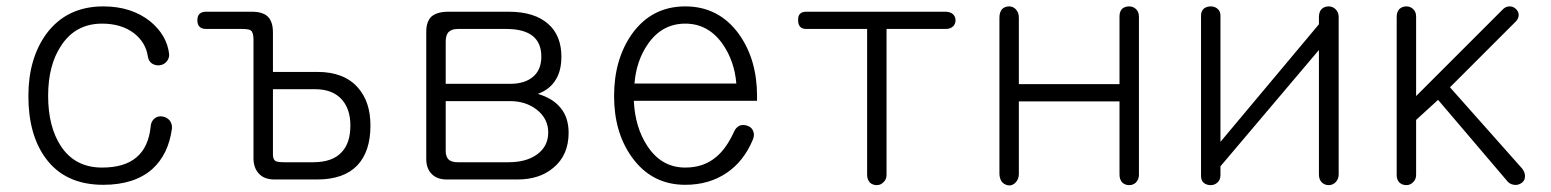

<svg xmlns="http://www.w3.org/2000/svg" viewBox="-20 -559 4831 598"><path d="M301.8 -539.1Q187.5 -539.1 124 -453.1Q68.4 -376 68.4 -259.8Q68.4 -139.6 122.1 -66.4Q182.6 16.6 301.8 16.6Q398.4 16.6 454.1 -32.2Q504.9 -78.1 515.6 -159.2Q516.6 -173.8 507.8 -184.6Q499 -194.3 485.4 -196.3Q471.7 -198.2 461.9 -190.4Q450.2 -181.6 449.2 -164.1Q442.4 -99.6 404.3 -68.4Q367.2 -37.1 297.9 -37.1Q213.9 -37.1 169.9 -103.5Q129.9 -164.1 129.9 -260.7Q129.9 -355.5 169.9 -416Q214.8 -485.4 297.9 -485.4Q357.4 -485.4 396.5 -456.1Q433.6 -427.7 440.4 -383.8Q442.4 -369.1 453.1 -361.3Q463.9 -354.5 476.6 -355.5Q490.2 -357.4 498 -366.2Q507.8 -377 506.8 -390.6Q500 -449.2 448.2 -492.2Q389.6 -539.1 301.8 -539.1Z M733.4 -468.8Q755.9 -468.8 761.7 -463.9Q769.5 -457 769.5 -435.5V-66.4Q769.5 -37.1 785.2 -19.5Q801.8 0 835 0H967.8Q1050.8 0 1092.8 -43.9Q1133.8 -86.9 1133.8 -168Q1133.8 -242.2 1094.7 -286.1Q1051.8 -335 968.8 -335H830.1V-458Q830.1 -492.2 813.5 -507.8Q797.9 -522.5 763.7 -522.5H622.1Q594.7 -522.5 594.7 -496.1Q594.7 -468.8 622.1 -468.8ZM830.1 -281.2H960.9Q1012.7 -281.2 1041 -252.9Q1071.3 -222.7 1071.3 -168Q1071.3 -114.3 1044.9 -85.9Q1016.6 -53.7 955.1 -53.7H866.2Q843.8 -53.7 837.9 -57.6Q830.1 -62.5 830.1 -78.1Z M1377 -522.5Q1341.8 -522.5 1324.2 -507.8Q1307.6 -492.2 1307.6 -460V-64.5Q1307.6 -35.2 1323.2 -18.6Q1339.8 0 1371.1 0H1591.8Q1660.2 0 1703.1 -36.1Q1751 -75.2 1751 -145.5Q1751 -194.3 1724.6 -224.6Q1701.2 -252.9 1655.3 -266.6Q1694.3 -281.2 1711.9 -312.5Q1728.5 -339.8 1728.5 -382.8Q1728.5 -448.2 1687.5 -484.4Q1644.5 -522.5 1564.5 -522.5ZM1368.2 -244.1H1568.4Q1617.2 -244.1 1651.4 -217.8Q1687.5 -189.5 1687.5 -146.5Q1687.5 -102.5 1651.4 -77.1Q1618.2 -53.7 1563.5 -53.7H1405.3Q1384.8 -53.7 1376 -63.5Q1368.2 -72.3 1368.2 -88.9ZM1368.2 -297.9V-429.7Q1368.2 -448.2 1376 -458Q1385.7 -468.8 1405.3 -468.8H1556.6Q1611.3 -468.8 1638.7 -447.3Q1666 -425.8 1666 -382.8Q1666 -341.8 1640.6 -320.3Q1615.2 -297.9 1568.4 -297.9Z M2265.6 -147.5Q2242.2 -96.7 2211.9 -71.3Q2172.9 -37.1 2114.3 -37.1Q2040 -37.1 1996.1 -104.5Q1958 -162.1 1954.1 -245.1H2337.9V-259.8Q2337.9 -374 2281.2 -453.1Q2218.8 -539.1 2114.3 -539.1Q2009.8 -539.1 1948.2 -453.1Q1892.6 -374 1892.6 -259.8Q1892.6 -146.5 1948.2 -69.3Q2009.8 16.6 2114.3 16.6Q2188.5 16.6 2243.2 -20.5Q2296.9 -56.6 2325.2 -125Q2331.1 -139.6 2325.2 -152.3Q2320.3 -163.1 2308.6 -167Q2295.9 -171.9 2284.2 -168Q2271.5 -162.1 2265.6 -147.5ZM1956.1 -298.8Q1961.9 -370.1 1998 -421.9Q2042 -485.4 2114.3 -485.4Q2186.5 -485.4 2231.4 -420.9Q2267.6 -368.2 2273.4 -298.8Z M2924.8 -522.5H2491.2Q2464.8 -522.5 2465.8 -496.1Q2465.8 -468.8 2491.2 -468.8H2680.7V-14.6Q2680.7 0 2689.5 9.8Q2698.2 17.6 2710.9 17.6Q2722.7 17.6 2731.4 8.8Q2741.2 0 2741.2 -14.6V-468.8H2925.8Q2940.4 -468.8 2949.2 -477.5Q2956.1 -485.4 2956.1 -496.1Q2956.1 -506.8 2948.2 -514.6Q2939.5 -522.5 2924.8 -522.5Z M3092.8 -503.9V-18.6Q3092.8 -2 3101.6 8.8Q3110.4 17.6 3123 18.6Q3134.8 18.6 3143.6 8.8Q3153.3 -1 3153.3 -17.6V-243.2H3466.8V-14.6Q3466.8 0 3475.6 9.8Q3484.4 17.6 3497.1 17.6Q3508.8 17.6 3517.6 9.8Q3527.3 0 3527.3 -14.6V-506.8Q3527.3 -522.5 3517.6 -531.2Q3508.8 -539.1 3497.1 -539.1Q3484.4 -539.1 3475.6 -532.2Q3466.8 -523.4 3466.8 -508.8V-296.9H3153.3V-503.9Q3153.3 -520.5 3143.6 -530.3Q3134.8 -539.1 3123 -539.1Q3110.4 -539.1 3101.6 -531.2Q3092.8 -521.5 3092.8 -503.9Z M4149.4 -505.9Q4149.4 -521.5 4139.6 -530.3Q4130.9 -539.1 4118.2 -539.1Q4105.5 -539.1 4096.7 -531.2Q4087.9 -522.5 4087.9 -505.9V-483.4L3781.2 -117.2V-510.7Q3781.2 -524.4 3771.5 -532.2Q3762.7 -539.1 3751 -539.1Q3738.3 -539.1 3729.5 -532.2Q3720.7 -524.4 3720.7 -510.7V-10.7Q3720.7 2.9 3729.5 10.7Q3738.3 17.6 3751 17.6Q3762.7 17.6 3771.5 9.8Q3781.2 1 3781.2 -12.7V-41L4087.9 -403.3V-15.6Q4087.9 0 4096.7 8.8Q4105.5 17.6 4118.2 17.6Q4130.9 17.6 4139.6 8.8Q4149.4 -1 4149.4 -15.6Z M4330.1 -506.8V-12.7Q4330.1 1 4338.9 9.8Q4347.7 17.6 4360.4 17.6Q4372.1 17.6 4380.9 8.8Q4390.6 0 4390.6 -14.6V-185.5L4459 -248L4671.9 2Q4680.7 14.6 4695.3 16.6Q4707 18.6 4717.8 11.7Q4728.5 4.9 4729.5 -6.8Q4731.4 -20.5 4720.7 -34.2L4496.1 -287.1L4703.1 -494.1Q4710.9 -503.9 4710 -514.6Q4709 -524.4 4700.2 -532.2Q4692.4 -539.1 4681.6 -539.1Q4668.9 -539.1 4659.2 -528.3L4390.6 -259.8V-507.8Q4390.6 -522.5 4380.9 -531.2Q4372.1 -539.1 4360.4 -539.1Q4347.7 -539.1 4338.9 -531.2Q4330.1 -522.5 4330.1 -506.8Z"/></svg>

Font: Gulim
Style: Regular
Weight: 400
Version: Version 2.21